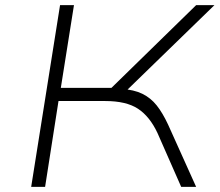

<svg xmlns="http://www.w3.org/2000/svg" viewBox="-20 -725 852 745"><path d="M101 0 213 -705H267L216 -384H435L396 -368L741 -705H812L458 -361L451 -380Q500 -377 532.5 -361Q565 -345 588 -316Q611 -287 632 -242L741 0H683L591 -209Q561 -273 515.5 -303Q470 -333 388 -333H207L155 0Z"/></svg>

Font: Nunito Sans 7pt Expanded ExtraLight
Style: Italic
Weight: 250
Width: 7
Italic angle: -9°
Designer: Vernon Adams
Foundry: Vernon Adams
Version: Version 3.101;gftools[0.9.27]